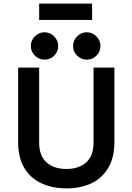

<svg xmlns="http://www.w3.org/2000/svg" viewBox="-20 -1033 727 1059"><path d="M346 6Q271 6 211 -21Q151 -47 115.5 -104.5Q80 -162 80 -250V-660H196V-246Q196 -174 236.5 -137.5Q277 -101 346 -101Q415 -101 455.5 -137.5Q496 -174 496 -246V-660H611V-250Q611 -163 576 -105Q540 -47 481 -20.5Q422 6 346 6ZM459 -704Q428 -704 405.5 -726Q383 -748 383 -780Q383 -810 405.5 -832.5Q428 -855 459 -855Q489 -855 511.5 -832.5Q534 -810 534 -780Q534 -748 512 -726Q490 -704 459 -704ZM226 -704Q195 -704 172.5 -726Q150 -748 150 -780Q150 -810 172.5 -832.5Q195 -855 226 -855Q256 -855 278.5 -832.5Q301 -810 301 -780Q301 -748 279 -726Q257 -704 226 -704ZM196 -923V-1013H488V-923Z"/></svg>

Font: Lil Grotesk Bold
Style: Regular
Weight: 700
Designer: Bastien Sozeau
Foundry: NBR — Bastien Sozeau
Version: Version 4.002; ttfautohint (v1.8.4.7-5d5b)